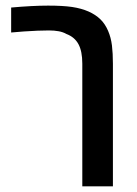

<svg xmlns="http://www.w3.org/2000/svg" viewBox="-20 -660 485 680"><path d="M271.5 0V-434.6Q271.5 -478.5 257.8 -503.7Q244.1 -528.8 215.3 -539.6Q203.6 -546.4 188 -549.3Q172.4 -552.2 153.3 -552.2Q136.7 -552.2 113 -551.3Q89.4 -550.3 64.5 -548.6Q39.6 -546.9 19.5 -544.9V-633.3Q57.6 -636.7 90.3 -638.4Q123 -640.1 150.4 -640.1Q202.6 -640.1 235.4 -635.3Q268.1 -630.4 293.9 -619.1Q318.8 -607.9 335.4 -591.8Q352.1 -575.7 362.8 -550.8Q373 -527.3 376.5 -499Q379.9 -470.7 379.9 -434.1V0Z"/></svg>

Font: Open Sans SemiCondensed SemiBold
Style: Regular
Weight: 600
Width: 4
Designer: Monotype Design Team
Foundry: Monotype Imaging Inc.
Version: Version 3.000